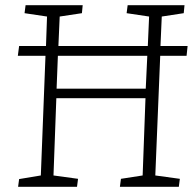

<svg xmlns="http://www.w3.org/2000/svg" viewBox="-20 -723 756 743"><path d="M50 0 54 -30 138 -44 156 -507H49L54 -545H158L162 -659L75 -672L79 -703H300L297 -672L211 -659L206 -545H552L557 -659L470 -672L474 -703H694L691 -672L606 -659L601 -545H706L702 -507H600L581 -44L676 -31L672 0H444L448 -31L532 -44L543 -343H198L187 -44L282 -31L278 0ZM199 -380H544L550 -507H204Z"/></svg>

Font: Literata 18pt ExtraLight
Style: Italic
Weight: 250
Italic angle: -2°
Designer: Latin by Veronika Burian and Jose Scaglione. Greek by Irene Vlachou. Cyrillic by Vera Evstafieva
Foundry: TypeTogether
Version: Version 3.103;gftools[0.9.29]